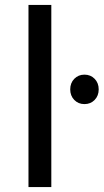

<svg xmlns="http://www.w3.org/2000/svg" viewBox="-20 -762 424 782"><path d="M96 -742H189V0H96ZM382 -398Q382 -372 365.5 -355Q349 -338 324 -338Q299 -338 282.5 -355Q266 -372 266 -398Q266 -424 282.5 -441Q299 -458 324 -458Q349 -458 365.5 -441Q382 -424 382 -398Z"/></svg>

Font: Montserrat
Style: Regular
Weight: 400
Designer: Julieta Ulanovsky
Foundry: Julieta Ulanovsky
Version: Version 6.001